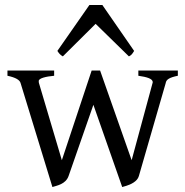

<svg xmlns="http://www.w3.org/2000/svg" viewBox="-20 -738 746 773"><path d="M198 -433V-454H10V-433C43 -426 60 -416 63 -403L191 15C209 9 244 4 256 -29L356 -316L472 15L489 10C505 5 533 -7 539 -29L647 -403C649 -418 662 -426 696 -433V-454H537V-433C572 -428 595 -421 595 -407C595 -406 594 -404 594 -403L510 -93L383 -454H349L229 -93L137 -403C136 -406 136 -408 136 -412C136 -423 165 -430 198 -433ZM520 -533 392 -718H340L211 -533C217 -524 222 -517 233 -511L365 -642L499 -511C509 -516 512 -520 520 -533Z"/></svg>

Font: Temporarium
Style: Regular
Weight: 400
Version: Version 1.1